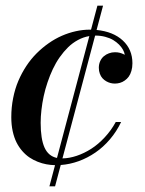

<svg xmlns="http://www.w3.org/2000/svg" viewBox="-20 -575 514 680"><path d="M422 -381Q420.5 -389.8 415.5 -398.9Q410.5 -408 401.6 -417.1Q392.6 -426.1 380.9 -433.2Q369.2 -440.2 352.8 -444.6Q336.4 -449 318 -449H316.9L201.2 -14Q225.6 -14.4 251.8 -23.2Q278 -32 303.1 -48Q328.1 -64 350.9 -88.6Q373.8 -113.1 390 -143H409Q393.1 -109.4 369.4 -81.6Q345.8 -53.9 317.9 -34.8Q290 -15.6 258.6 -4.2Q227.2 7.1 195.1 9.4L175 85H155L174.9 10Q159.2 9.6 144.1 6.8Q129 4 113.5 -2.1Q98 -8.2 84.4 -17.3Q70.9 -26.4 58.9 -40.1Q46.9 -53.8 38.4 -70.8Q29.9 -87.8 24.9 -110.6Q20 -133.4 20 -160Q20 -194.9 26.6 -227.8Q33.1 -260.8 45 -288.6Q56.9 -316.5 73.4 -341.5Q90 -366.5 109.9 -386.3Q129.8 -406.1 152.5 -422Q175.2 -437.9 199.3 -448.4Q223.4 -458.9 248.4 -464.4Q273.5 -470 298 -470H302.4L325 -555H345L322.1 -468.9Q380.8 -463.1 414.9 -431.6Q449 -400 449 -351Q449 -336.2 445.4 -324Q441.9 -311.8 435.9 -303.6Q429.9 -295.4 421.8 -289.8Q413.8 -284.1 405 -281.6Q396.2 -279 387 -279Q379.2 -279 371.5 -280.9Q363.8 -282.9 356.2 -287.2Q348.6 -291.6 342.9 -297.9Q337.1 -304.2 333.6 -313.9Q330 -323.5 330 -335Q330 -347.8 334.8 -358.3Q339.6 -368.9 347.6 -375.7Q355.6 -382.5 365.8 -386.2Q376 -390 387 -390Q396.4 -390 403.9 -388.1Q411.4 -386.1 416.4 -383.6Q421.5 -381.1 422 -381ZM124 -140Q124 -83 137.7 -52.4Q151.4 -21.9 181.8 -15.6L296.4 -447.2Q275.4 -443.8 256.1 -433.3Q236.8 -422.9 221.1 -407.5Q205.4 -392.1 191.5 -372.4Q177.6 -352.6 167.1 -330.2Q156.6 -307.8 148.4 -283.5Q140.1 -259.2 134.8 -234.6Q129.5 -209.9 126.8 -186Q124 -162.1 124 -140Z"/></svg>

Font: Bodoni* 11
Style: Italic
Weight: 400
Italic angle: -13°
Version: Version 1.002